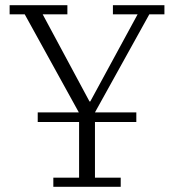

<svg xmlns="http://www.w3.org/2000/svg" viewBox="-20 -718 669 738"><path d="M185 -35H284V-249H125V-286H283L75 -663H17V-698H239V-663H144L324 -328H327L509 -663H414V-698H612V-663H554L345 -286H504V-249H345V-35H444V0H185Z"/></svg>

Font: IBM Plex Serif Light
Style: Regular
Weight: 300
Designer: Mike Abbink, Paul van der Laan, Pieter van Rosmalen
Foundry: Bold Monday
Version: Version 3.001